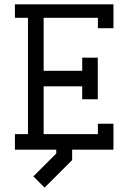

<svg xmlns="http://www.w3.org/2000/svg" viewBox="-20 -690 592 885"><path d="M185.5 174.8 133.8 123 239.3 17.6V-5.9H312.5V47.9ZM358.9 -363.8V-424.3H430.7V-232.4H358.9V-292H181.2V-71.8H431.2V-119.6H502.9V0H48.8V-71.8H108.9V-607.9H48.8V-669.9H502.9V-560.1H431.2V-607.9H181.2V-363.8Z"/></svg>

Font: Eligible
Style: Regular
Weight: 500
Version: Version 1.1